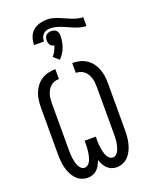

<svg xmlns="http://www.w3.org/2000/svg" viewBox="-190 -1156 980 1260"><g transform="rotate(-20 300.0 -526.0)"><path d="M200 8Q176 8 154 -1.5Q132 -11 116.5 -28.5Q101 -46 91 -67.5Q81 -89 75.5 -111.5Q70 -134 68 -157.5Q66 -181 66 -205V-530Q66 -556 69.5 -581.5Q73 -607 82 -630.5Q91 -654 106.5 -674.5Q122 -695 143.5 -709Q165 -723 190.5 -729Q216 -735 241 -735V-666Q225 -666 210 -661Q195 -656 183 -646Q171 -636 163 -622Q155 -608 150.5 -593Q146 -578 144.5 -562Q143 -546 143 -530V-205Q143 -191 143.5 -176.5Q144 -162 146 -148.5Q148 -135 151.5 -121Q155 -107 160.5 -94Q166 -81 177 -71Q188 -61 202 -61Q213 -61 222.5 -68Q232 -75 238 -85Q244 -95 247.5 -106Q251 -117 253.5 -128.5Q256 -140 257.5 -151.5Q259 -163 260 -174.5Q261 -186 261 -197.5Q261 -209 261 -221V-228H339V-221Q339 -209 339 -197.5Q339 -186 340 -174.5Q341 -163 342.5 -151.5Q344 -140 346.5 -128.5Q349 -117 352.5 -106Q356 -95 362 -85Q368 -75 377.5 -68Q387 -61 398 -61Q412 -61 423 -71Q434 -81 439.5 -94Q445 -107 448.5 -121Q452 -135 454 -148.5Q456 -162 456.5 -176.5Q457 -191 457 -205V-530Q457 -546 455.5 -562Q454 -578 449.5 -593Q445 -608 437 -622Q429 -636 417 -646Q405 -656 390 -661Q375 -666 359 -666V-735Q384 -735 409.5 -729Q435 -723 456.5 -709Q478 -695 493.5 -674.5Q509 -654 518 -630.5Q527 -607 530.5 -581.5Q534 -556 534 -530V-205Q534 -181 532 -157.5Q530 -134 524.5 -111.5Q519 -89 509 -67.5Q499 -46 483.5 -28.5Q468 -11 446 -1.5Q424 8 400 8Q382 8 365 1.5Q348 -5 335.5 -17.5Q323 -30 314.5 -46Q306 -62 300 -79Q294 -62 285.5 -46Q277 -30 264.5 -17.5Q252 -5 235 1.5Q218 8 200 8ZM233 -931H164Q164 -958 172.5 -983.5Q181 -1009 201 -1027Q221 -1045 247 -1052.5Q273 -1060 300 -1060Q320 -1060 339.5 -1055Q359 -1050 378 -1042.5Q397 -1035 415 -1026.5Q433 -1018 452 -1010.5Q471 -1003 490.5 -998Q510 -993 530 -993V-931Q510 -931 490.5 -936Q471 -941 452 -948.5Q433 -956 415 -964.5Q397 -973 378 -980.5Q359 -988 339.5 -993Q320 -998 300 -998Q287 -998 273.5 -994Q260 -990 250.5 -980.5Q241 -971 237 -957.5Q233 -944 233 -931ZM290 -783 252 -816Q265 -830 274 -847.5Q283 -865 288 -884Q280 -885 272.5 -889Q265 -893 260.5 -900Q256 -907 254 -915Q252 -923 252 -931Q252 -941 255 -950.5Q258 -960 264.5 -966.5Q271 -973 280.5 -976Q290 -979 300 -979Q310 -979 319.5 -976Q329 -973 335.5 -966.5Q342 -960 345 -950.5Q348 -941 348 -931Q348 -911 344.5 -890.5Q341 -870 334 -851Q327 -832 316 -814.5Q305 -797 290 -783Z"/></g></svg>

Font: Iosevka HT Extended
Style: Regular
Weight: 400
Width: 7
Monospace: yes
Designer: Belleve Invis
Foundry: Belleve Invis
Version: Version 32.3.0; ttfautohint (v1.8.4)